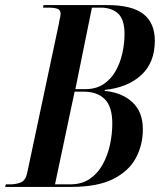

<svg xmlns="http://www.w3.org/2000/svg" viewBox="-52 -734 628 754"><path d="M-32 0 -29 -10H-13Q12 -10 30.5 -18Q49 -26 55 -56L179 -640Q180 -649 183 -661Q186 -673 186 -680Q186 -695 173.5 -699.5Q161 -704 137 -704H117L119 -714H370Q466 -714 511 -679Q556 -644 556 -574Q556 -488 502.5 -439Q449 -390 360 -381L359 -377Q426 -371 467.5 -333Q509 -295 509 -226Q509 -165 481.5 -113.5Q454 -62 392.5 -31Q331 0 227 0ZM284 -384Q325 -384 354.5 -403.5Q384 -423 402 -455Q420 -487 428.5 -525Q437 -563 437 -600Q437 -658 411.5 -681Q386 -704 344 -704H309L244 -384ZM223 -10Q269 -10 300.5 -31.5Q332 -53 351.5 -88.5Q371 -124 380 -166Q389 -208 389 -249Q389 -315 359.5 -344.5Q330 -374 277 -374H241L164 -10Z"/></svg>

Font: Noto Serif Display ExtraCondensed SemiBold
Style: Italic
Weight: 600
Width: 2
Italic angle: -12°
Designer: Monotype Design Team
Foundry: Monotype Imaging Inc.
Version: Version 2.009